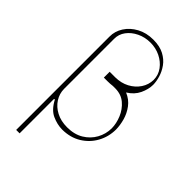

<svg xmlns="http://www.w3.org/2000/svg" viewBox="-278 -828 1124 1124"><g transform="rotate(45 283.5 -266.0)"><path d="M288.4 -737.2Q341.6 -737.2 377.5 -718.2Q413.4 -699.2 434.5 -669.6Q455.6 -639.9 464.8 -608Q474.1 -576 474.4 -549.7Q474.1 -511.7 455.3 -471.6Q436.4 -431.5 393.8 -405.5Q435.4 -387.8 459.7 -354.9Q484 -322.1 494.7 -283.6Q505.3 -245 505.7 -210.2Q505.3 -149.9 477.3 -99.3Q449.2 -48.7 399.3 -18.1Q349.4 12.4 282.7 12.8Q240.8 12.4 198.9 -6.6Q157 -25.6 127.8 -82.4L122.2 -79.5V204.5H93.8V-568.2Q93.4 -612.2 118.1 -650.7Q142.8 -689.3 186.8 -713.2Q230.8 -737.2 288.4 -737.2ZM240.1 -420.5V-423.3H286.9Q334.2 -423.7 372.2 -443.7Q410.2 -463.8 432.9 -497.7Q455.6 -531.6 456 -572.4Q455.6 -612.6 432 -644.4Q408.4 -676.1 370.6 -694.6Q332.7 -713.1 288.4 -713.1Q243.6 -713.1 205.4 -694.8Q167.3 -676.5 144.5 -646Q121.8 -615.4 122.2 -578.1V-167.6Q122.2 -165.8 122.2 -163.7Q122.5 -124.3 143.8 -90.9Q165.1 -57.5 203.5 -37.3Q241.8 -17 294 -17Q353 -17 395.1 -42.4Q437.1 -67.8 459.9 -109Q482.6 -150.2 483 -197.4Q482.6 -237.6 465.4 -279.1Q448.2 -320.7 414.8 -349.1Q381.4 -377.5 332.4 -377.8H312.5Q291.5 -375 268.5 -375H240.1Z"/></g></svg>

Font: Inter UI Thin
Style: Regular
Weight: 100
Designer: Rasmus Andersson
Foundry: rsms
Version: 3.2;8d6f07862